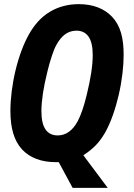

<svg xmlns="http://www.w3.org/2000/svg" viewBox="-20 -762 642 919"><path d="M327.6 137.2H495.6L378.9 -19C402.8 -34.2 423.3 -50.8 440.4 -68.8C455.6 -85 469.7 -104 483.4 -127.9C510.7 -176.3 532.7 -241.2 547.9 -306.2C564.9 -379.4 571.8 -446.3 571.8 -500C571.8 -581.5 556.2 -639.6 516.1 -682.1C480 -720.2 426.3 -742.2 357.4 -742.2C304.2 -742.2 257.8 -729 218.8 -705.6C174.8 -679.2 143.6 -641.6 119.1 -598.6C93.3 -553.2 70.3 -492.2 54.2 -424.8C38.1 -357.4 29.8 -288.6 29.8 -231.4C29.8 -149.4 46.9 -88.4 85.9 -46.4C123 -6.8 177.2 14.2 248 14.2H261.2ZM256.3 -113.8C231.9 -113.8 211.4 -122.6 197.8 -142.6C184.6 -161.6 178.2 -190.9 178.2 -230C178.2 -254.4 180.7 -282.7 185.5 -315.4C190.4 -347.2 196.8 -378.4 207 -419.9C215.8 -455.1 219.7 -468.8 229 -496.6C235.4 -515.6 241.2 -531.2 250 -547.4C261.7 -568.8 276.4 -586.9 292 -598.1C305.7 -607.9 323.7 -615.2 345.7 -615.2C371.1 -615.2 391.1 -605.5 404.3 -585.9C417.5 -566.4 423.8 -537.1 423.8 -498C423.8 -473.6 421.4 -445.3 416.5 -413.1C411.6 -381.8 405.3 -349.6 395 -307.6C388.2 -279.3 381.3 -255.4 374.5 -235.8C367.7 -215.8 359.4 -195.8 352.1 -182.1C339.8 -159.2 325.7 -142.6 310.1 -131.3C293.9 -119.6 275.9 -113.8 256.3 -113.8Z"/></svg>

Font: Hack
Style: Bold Oblique
Weight: 700
Italic angle: -12°
Monospace: yes
Designer: Christopher Simpkins
Foundry: Christopher Simpkins
Version: Version 2.010